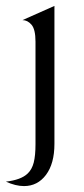

<svg xmlns="http://www.w3.org/2000/svg" viewBox="-40 -392 284 649"><path d="M36 -324 144 -372V94Q144 161 115.5 199Q87 237 41 237Q13 237 -20 222Q31 216 53 195Q68 181 74 157.5Q80 134 80 95V-251Q80 -293 66.5 -308.5Q53 -324 36 -324Z"/></svg>

Font: BellefairVN
Style: Regular
Weight: 400
Designer: Nick Shinn, Liron Lavi Turkenic
Foundry: Shinntype
Version: Version 1.003